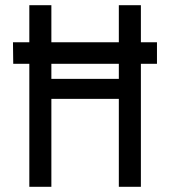

<svg xmlns="http://www.w3.org/2000/svg" viewBox="-20 -720 650 740"><path d="M585 -557H523V-700H438V-557H178V-700H93V-557H30L31 -474H93V0H178V-339H438V0H523V-474H585ZM178 -416V-474H438V-416Z"/></svg>

Font: Necto Mono
Style: Regular
Weight: 400
Designer: Marco Condello
Foundry: Collletttivo
Version: Version 1.300;Glyphs 3.2 (3217)